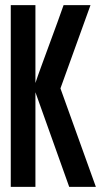

<svg xmlns="http://www.w3.org/2000/svg" viewBox="-20 -731 410 749"><path d="M22 -2V-710.9H118.2V-407.2Q127 -434.1 142.1 -475.1Q157.2 -516.1 173.1 -559.6Q189 -603 204.1 -644Q219.2 -685.1 228 -710.9H333L215.8 -386.2Q250 -291 284.9 -194.1Q319.8 -97.2 354 -2H250L118.2 -371.1V-2Z"/></svg>

Font: Fundamental  Brigade Condensed
Style: Regular
Weight: 400
Width: 3
Designer: Peter Wiegel, original typeface by Carl Albert Fahrenwaldt 1901
Foundry: Peter Wiegel
Version: Version 0.000 2012 initial release